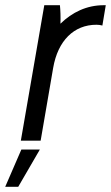

<svg xmlns="http://www.w3.org/2000/svg" viewBox="-44 -540 426 737"><path d="M36 0H112L160 -279C178 -384 240 -445 326 -445C334 -445 342 -444 349 -442L362 -520H354C289 -520 233 -493 188 -449C189 -474 188 -501 186 -520H126ZM-24 177H26L109 34H38Z"/></svg>

Font: Fixel Text 20240404
Style: Italic
Weight: 400
Width: 4
Italic angle: -10°
Designer: AlfaBravo + MacPaw
Foundry: Kyrylo Tkachov, Marchela Mozhyna, Serhii Makarenko, Maria Weinstein, Zakhar Kryvoshyya
Version: Version 1.211;Glyphs 3.2 (3225)